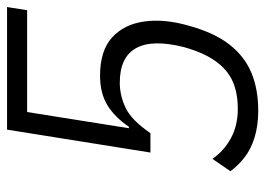

<svg xmlns="http://www.w3.org/2000/svg" viewBox="-124 -621 753 545"><g transform="rotate(-90 252.5 -348.5)"><path d="M211 8Q168 8 134.5 -2.5Q101 -13 78 -31Q55 -49 39 -71L74 -122Q96 -90 132 -70Q168 -50 216 -50Q262 -50 295 -65Q328 -80 352 -114Q376 -148 391 -202Q414 -292 388.5 -338.5Q363 -385 290 -385Q254 -385 219 -368.5Q184 -352 147 -298H92L157 -705H505L496 -648H207L161 -359H165Q193 -400 227 -420.5Q261 -441 310 -441Q381 -441 418.5 -407Q456 -373 464 -315.5Q472 -258 452 -189Q432 -116 398 -73Q364 -30 317.5 -11Q271 8 211 8Z"/></g></svg>

Font: Nunito Sans 7pt Condensed Light
Style: Italic
Weight: 300
Width: 3
Italic angle: -9°
Designer: Vernon Adams
Foundry: Vernon Adams
Version: Version 3.101;gftools[0.9.27]